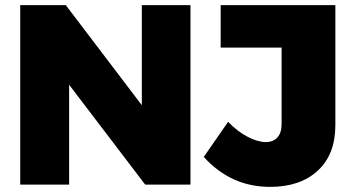

<svg xmlns="http://www.w3.org/2000/svg" viewBox="-20 -721 1378 750"><path d="M534 -701H724V0H547L250 -390V0H59V-701H237L534 -310ZM1035 9Q882 9 776 -108L871 -245Q909 -206 948.5 -186Q988 -166 1018 -166Q1047 -166 1063.5 -184Q1080 -202 1080 -237V-535H842V-701H1290V-232Q1290 -118 1221.5 -54.5Q1153 9 1035 9Z"/></svg>

Font: Gontserrat ExtraBold
Style: Regular
Weight: 800
Designer: Julieta Ulanovsky
Foundry: Julieta Ulanovsky
Version: Version 6.001